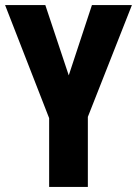

<svg xmlns="http://www.w3.org/2000/svg" viewBox="-20 -734 538 754"><path d="M250 -438 158 -714H0L173 -270V0H325V-275L498 -714H341Z"/></svg>

Font: Noto Sans Thai Looped ExtraCondensed ExtraBold
Style: Regular
Weight: 800
Width: 2
Designer: Sasikarn Vongin, Ben Mitchell
Foundry: The Fontpad Ltd
Version: Version 1.001